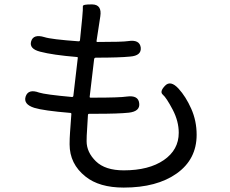

<svg xmlns="http://www.w3.org/2000/svg" viewBox="-20 -803 1040 869"><path d="M540 46Q429 46 367 -4Q295 -61 295 -150Q295 -177 297 -204L303 -287Q303 -292 298 -292Q177 -302 135 -315Q85 -331 96 -366Q108 -402 157 -384Q185 -375 306 -364Q311 -364 312 -369L332 -540Q333 -545 328 -545Q219 -554 162 -569Q111 -582 121 -616Q131 -650 181 -635Q211 -625 336 -616Q341 -616 342 -621L352 -721Q356 -765 355 -774.5Q354 -784 398 -783Q442 -782 434 -729L417 -618Q416 -613 421 -613Q535 -613 560 -617Q612 -625 617 -588Q621 -551 569 -547Q521 -542 414 -542Q407 -542 406 -535L386 -366Q385 -361 390 -361H404Q521 -361 554 -366Q606 -373 610 -336Q615 -299 563 -293Q516 -288 414 -288H384Q378 -288 378 -282L374 -214Q372 -189 372 -164Q372 -114 414 -73Q456 -32 540 -32Q654 -32 721.5 -78.5Q789 -125 789 -202Q789 -254 762 -306Q733 -361 717 -374.5Q701 -388 727 -415Q752 -441 788 -402Q821 -366 845.5 -311Q870 -256 870 -193Q870 -82 780 -18Q690 46 540 46Z"/></svg>

Font: Resource Han Rounded CN
Style: Regular
Weight: 400
Designer: Cyano Hao (round all glyphs); Ryoko NISHIZUKA  (kana, bopomofo & ideographs); Paul D. Hunt (Latin, Greek & Cyrillic); Sa
Foundry: Cyano Hao
Version: 0.990